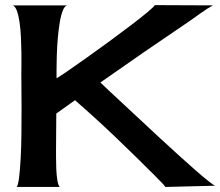

<svg xmlns="http://www.w3.org/2000/svg" viewBox="-20 -741 873 761"><path d="M377.9 -414.1Q386.7 -405.3 410.2 -383.3Q433.6 -361.3 465.8 -331.5Q498 -301.8 536.1 -266.1Q574.2 -230.5 613.3 -194.3Q652.3 -158.2 689.5 -124.5Q726.6 -90.8 756.8 -64.5Q787.1 -38.1 807.6 -22Q828.1 -5.9 833 -4.9L635.7 0Q627.9 -10.7 617.2 -21Q606.4 -31.2 596.7 -42Q518.6 -120.1 439.5 -195.8Q360.4 -271.5 277.3 -343.8L203.1 -291Q203.1 -254.9 202.6 -218.8Q202.1 -182.6 202.1 -146.5Q202.1 -137.7 202.1 -116.2Q202.1 -94.7 203.1 -70.3Q204.1 -45.9 207.5 -25.9Q210.9 -5.9 216.8 0H45.9Q51.8 -5.9 55.7 -37.6Q59.6 -69.3 62 -114.7Q64.5 -160.2 64.9 -212.4Q65.4 -264.6 65.4 -312Q65.4 -359.4 64.9 -396.5Q64.5 -433.6 64.5 -448.2Q64.5 -457 64.9 -479.5Q65.4 -502 64.9 -531.2Q64.5 -560.5 63 -592.8Q61.5 -625 57.6 -652.3Q53.7 -679.7 46.9 -698.2Q40 -716.8 30.3 -719.7H249Q237.3 -719.7 229.5 -700.7Q221.7 -681.6 216.8 -652.3Q211.9 -623 209 -588.4Q206.1 -553.7 205.1 -521.5Q204.1 -489.3 204.1 -464.4Q204.1 -439.5 204.1 -430.7Q217.8 -438.5 251 -461.4Q284.2 -484.4 326.2 -514.2Q368.2 -543.9 414.1 -577.6Q460 -611.3 498.5 -640.6Q537.1 -669.9 563.5 -691.9Q589.8 -713.9 593.8 -720.7L824.2 -719.7Q803.7 -709 777.8 -690.4Q752 -671.9 732.4 -658.2Q642.6 -597.7 554.7 -537.1Q466.8 -476.6 377.9 -414.1Z"/></svg>

Font: Cherry Cream Soda
Style: Regular
Weight: 400
Designer: Font Diner, Inc
Foundry: Font Diner, Inc
Version: Version 1.001